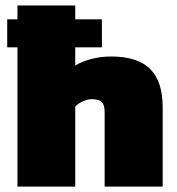

<svg xmlns="http://www.w3.org/2000/svg" viewBox="-20 -694 660 714"><path d="M44.9 0V-518.1H6.8V-622.1H44.9V-673.8H259.8V-622.1H358.9V-518.1H259.8V-450.2Q283.2 -464.8 318.8 -474.4Q354.5 -483.9 393.1 -483.9Q491.7 -483.9 538.3 -437.5Q585 -391.1 585 -294.9V0H369.1V-277.8Q369.1 -303.7 358.4 -314.5Q347.7 -325.2 321.8 -325.2Q306.2 -325.2 288.3 -317.1Q270.5 -309.1 259.8 -297.9V0Z"/></svg>

Font: Kanit ExtraBold
Style: Regular
Weight: 800
Designer: Katatrad Team
Foundry: CadsonDemak
Version: Version 1.000;PS 001.000;hotconv 1.0.88;makeotf.lib2.5.64775